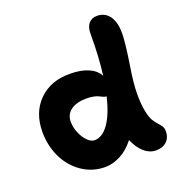

<svg xmlns="http://www.w3.org/2000/svg" viewBox="-138 -838 966 1018"><g transform="rotate(-20 345.0 -329.0)"><path d="M288.1 50.8Q215.8 50.8 158 11.2Q100.1 -28.3 68.6 -94Q37.1 -159.7 37.1 -236.8Q37.1 -346.7 104 -413.1Q170.9 -479.5 280.8 -478Q339.8 -478 381.6 -460.2Q423.3 -442.4 441.9 -408.2Q455.1 -508.3 455.1 -642.1Q455.1 -678.2 472.2 -698Q489.3 -717.8 519 -717.8Q565.9 -717.8 591.1 -679.2Q616.2 -640.6 612.8 -569.8Q609.4 -507.8 593.8 -410.6Q578.1 -313.5 578.1 -254.9Q578.1 -197.8 585.9 -158.2Q593.8 -118.7 605 -100.6Q616.2 -82.5 627.2 -70.8Q638.2 -59.1 646 -47.4Q653.8 -35.6 653.8 -19Q653.8 17.1 631.3 38.6Q608.9 60.1 571.8 60.1Q534.7 60.1 503.7 32.5Q472.7 4.9 454.1 -41Q418 5.9 374 28.3Q330.1 50.8 288.1 50.8ZM196.8 -236.8Q196.8 -205.6 210.2 -173.6Q223.6 -141.6 243.7 -121.8Q263.7 -102.1 282.2 -102.1Q326.7 -102.1 362.8 -152.6Q398.9 -203.1 421.9 -298.8Q413.1 -299.3 403.1 -303.5Q393.1 -307.6 384.5 -312.5Q376 -317.4 357.9 -321.3Q339.8 -325.2 316.9 -325.2Q260.7 -325.2 228.8 -302Q196.8 -278.8 196.8 -236.8Z"/></g></svg>

Font: Shantell Sans Bouncy
Style: Bold
Weight: 700
Designer: Stephen Nixon, Anya Danilova, Shantell Martin
Foundry: Arrow Type
Version: Version 1.006;[9816181b4]